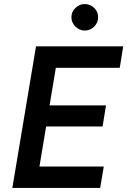

<svg xmlns="http://www.w3.org/2000/svg" viewBox="-20 -929 630 949"><path d="M41 0 158 -700H589L572 -594H256L225 -408H504L487 -304H208L175 -106H493L475 0ZM399 -778Q373 -778 353 -797.5Q333 -817 333 -844Q333 -871 353 -890Q373 -909 399 -909Q426 -909 445.5 -890Q465 -871 465 -844Q465 -817 445.5 -797.5Q426 -778 399 -778Z"/></svg>

Font: Figtree SemiBold
Style: Italic
Weight: 600
Italic angle: -9.5°
Foundry: Erik Kennedy
Version: Version 2.001;gftools[0.9.30]